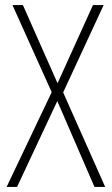

<svg xmlns="http://www.w3.org/2000/svg" viewBox="-20 -734 439 754"><path d="M393 0 228 -371 387 -714H345L206 -407L70 -714H29L183 -372L6 0H47L205 -337L351 0Z"/></svg>

Font: Noto Sans Gurmukhi Condensed ExtraLight
Style: Regular
Weight: 200
Width: 3
Designer: Jelle Bosma - Monotype Design Team
Foundry: Monotype Imaging Inc.
Version: Version 2.004